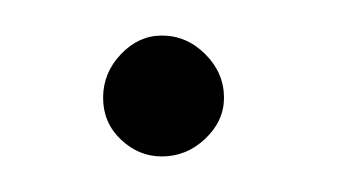

<svg xmlns="http://www.w3.org/2000/svg" viewBox="-20 -85 204 108"><path d="M71 -65Q85 -65 95.5 -54.5Q106 -44 106 -30Q106 -17 95.5 -7Q85 3 71 3Q58 3 48 -6.5Q38 -16 38 -30Q38 -44 48 -54.5Q58 -65 71 -65Z"/></svg>

Font: Bhavuka
Style: Regular
Weight: 400
Version: 2.94.0; ttfautohint (v1.2) -l 7 -r 28 -G 50 -x 13 -D deva -f